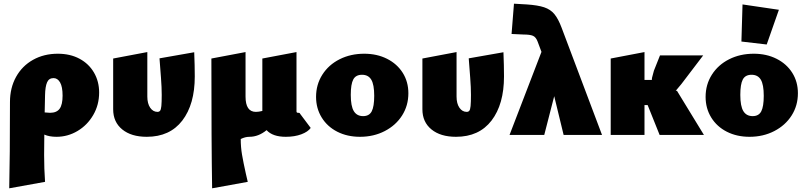

<svg xmlns="http://www.w3.org/2000/svg" viewBox="-20 -731 4369 1040"><path d="M517 -230Q517 -163 485 -108Q453 -53 400 -21.5Q347 10 286 10Q247 10 220 -2Q219 44 219 108Q219 183 224 254L30 289Q34 123 34 -178Q34 -255 67 -314.5Q100 -374 159 -407Q218 -440 293 -440Q360 -440 410.5 -413Q461 -386 489 -338Q517 -290 517 -230ZM319 -213Q319 -261 305.5 -284.5Q292 -308 270 -308Q245 -308 235 -285Q225 -262 224 -216L222 -122Q242 -120 251 -120Q287 -120 303 -142Q319 -164 319 -213Z M593 -139V-414L778 -449V-208Q778 -170 793.5 -147.5Q809 -125 833 -125Q842 -125 847 -131Q852 -137 854 -156.5Q856 -176 856 -217Q856 -257 852 -309.5Q848 -362 847 -375L844 -415L1032 -448Q1035 -375 1035 -317Q1035 -166 967.5 -78Q900 10 775 10Q691 10 642 -30Q593 -70 593 -139Z M1663 -38Q1648 -17 1612 -3.5Q1576 10 1528 10Q1457 10 1424 -26Q1380 10 1331 10Q1308 10 1284 22Q1284 66 1291 107Q1298 148 1312 211Q1315 222 1322 254L1129 289Q1125 55 1125 -414L1310 -449V-208Q1310 -125 1366 -125Q1381 -125 1401 -130V-414L1586 -449V-128Q1586 -120 1594 -120H1597Q1604 -120 1606 -114Z M1692 -206Q1692 -273 1726 -326.5Q1760 -380 1819.5 -410Q1879 -440 1953 -440Q2022 -440 2076.5 -412.5Q2131 -385 2161.5 -336.5Q2192 -288 2192 -226Q2192 -159 2158 -105.5Q2124 -52 2064 -21Q2004 10 1930 10Q1861 10 1807 -17.5Q1753 -45 1722.5 -94.5Q1692 -144 1692 -206ZM2007 -212Q2007 -273 1991 -299.5Q1975 -326 1941 -326Q1907 -326 1893.5 -300.5Q1880 -275 1880 -217Q1880 -156 1896.5 -129Q1913 -102 1947 -102Q1980 -102 1993.5 -128Q2007 -154 2007 -212Z M2268 -139V-414L2453 -449V-208Q2453 -170 2468.5 -147.5Q2484 -125 2508 -125Q2517 -125 2522 -131Q2527 -137 2529 -156.5Q2531 -176 2531 -217Q2531 -257 2527 -309.5Q2523 -362 2522 -375L2519 -415L2707 -448Q2710 -375 2710 -317Q2710 -166 2642.5 -78Q2575 10 2450 10Q2366 10 2317 -30Q2268 -70 2268 -139Z M3033 0 2982 -210 2928 0H2740L2913 -450L2892 -506Q2883 -530 2867 -537Q2851 -544 2816 -544L2751 -547L2764 -711L2833 -707Q2893 -703 2927.5 -691.5Q2962 -680 2983 -654.5Q3004 -629 3022 -581L3241 0Z M3553 0 3488 -162H3478H3471V0H3288V-414L3471 -449V-298H3512Q3507 -298 3522 -348L3555 -431H3789L3671 -276Q3654 -255 3640 -239H3647L3793 0Z M3802 -206Q3802 -273 3836 -326.5Q3870 -380 3929.5 -410Q3989 -440 4063 -440Q4132 -440 4186.5 -412.5Q4241 -385 4271.5 -336.5Q4302 -288 4302 -226Q4302 -159 4268 -105.5Q4234 -52 4174 -21Q4114 10 4040 10Q3971 10 3917 -17.5Q3863 -45 3832.5 -94.5Q3802 -144 3802 -206ZM4117 -212Q4117 -273 4101 -299.5Q4085 -326 4051 -326Q4017 -326 4003.5 -300.5Q3990 -275 3990 -217Q3990 -156 4006.5 -129Q4023 -102 4057 -102Q4090 -102 4103.5 -128Q4117 -154 4117 -212ZM3996 -506 4002 -707 4199 -678 4133 -490Z"/></svg>

Font: Ysabeau Heavy
Style: Regular
Weight: 800
Designer: Christian Thalmann (Catharsis Fonts)
Version: Version 0.003